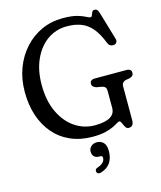

<svg xmlns="http://www.w3.org/2000/svg" viewBox="-134 -805 945 1129"><g transform="rotate(-15 338.5 -240.5)"><path d="M596.1 -23.9Q596.1 -4.4 588.1 5Q580.1 14.4 564.2 14.4Q554.9 14.4 548.9 6.6Q542.9 -1.2 538.7 -11.3Q534.5 -21.4 530.4 -29.2Q526.3 -37 520.9 -37Q515 -37 503.7 -29.9Q492.5 -22.8 473.2 -13.5Q454 -4.2 423.4 2.9Q392.9 10 347.9 10Q273.2 10 214.1 -16Q155.1 -42 113.7 -89.7Q72.3 -137.4 50.5 -202.9Q28.8 -268.4 28.8 -347.4Q28.8 -425.4 53.7 -491.5Q78.6 -557.5 123.1 -606.5Q167.5 -655.5 226.9 -682.5Q286.3 -709.4 355.3 -709.4Q410.2 -709.4 442.4 -700.3Q474.5 -691.1 491.3 -681.7Q508.1 -672.3 517.1 -672.3Q523.8 -672.3 526.8 -681.6Q529.7 -690.8 534.4 -699.8Q539 -708.8 550.3 -708.8Q559.6 -708.8 565.7 -702.4Q571.7 -696 576.8 -678L625.9 -511.9Q629.6 -500.2 624.4 -490.8Q619.2 -481.5 607.6 -479.5Q595.7 -477.8 586.1 -483Q576.4 -488.3 571.3 -500.5Q548.6 -560.1 519.7 -594.3Q490.8 -628.6 453.3 -642.8Q415.7 -657 367.1 -657Q300.5 -657 248.2 -620.1Q195.9 -583.2 165.8 -516.6Q135.6 -450.1 135.6 -361.6Q135.6 -265.5 168.3 -196.2Q200.9 -126.8 255.8 -89.3Q310.6 -51.8 377.2 -51.8Q409.9 -51.8 433.5 -56.8Q457 -61.8 471.9 -71.1Q486.8 -80.4 494 -93.7Q501.2 -107 501.2 -124.1V-228.9Q501.2 -242.7 495.2 -249.9Q489.2 -257 477.5 -259.8L443 -265.8Q431.2 -269.8 424.1 -276.2Q417.1 -282.5 417.1 -293.1Q417.1 -305 424.5 -311.5Q432 -318 446.9 -318H639.6Q655 -318 662.4 -311.4Q669.7 -304.8 669.7 -293.1Q669.7 -283 663.9 -276.8Q658.1 -270.6 647.2 -266.8L619.8 -262Q609.1 -259.1 602.6 -251.4Q596.1 -243.7 596.1 -228.9ZM352.9 132.1Q333.2 132.1 322.5 120.9Q311.9 109.6 311.9 92Q311.9 72.1 326.2 59.6Q340.5 47.1 361.1 47.1Q384.9 47.1 400.9 63.3Q416.8 79.6 416.8 115.3Q416.8 157 397.8 185.5Q378.8 214 338.3 226Q328.1 228.9 321.7 225.7Q315.4 222.4 312.9 214.7Q311.3 207.4 314.7 201.1Q318.2 194.7 328 192.1Q344.7 186.2 354.7 178.9Q364.8 171.6 369.1 162.9Q373.5 154.1 373.5 145Q373.5 132.1 360.7 132.1Z"/></g></svg>

Font: Fraunces 144pt S100 Black
Style: Regular
Weight: 900
Version: Version 1.000